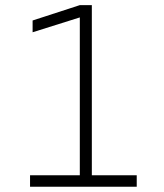

<svg xmlns="http://www.w3.org/2000/svg" viewBox="-20 -713 626 733"><path d="M94.7 0V-43.9H284.7V-646.5L104.5 -589.8V-634.8L284.7 -693.4H330.6V-43.9H502V0Z"/></svg>

Font: Cascadia Mono NF ExtraLight
Style: Regular
Weight: 200
Monospace: yes
Designer: Aaron Bell
Foundry: Saja Typeworks
Version: Version 2404.023; ttfautohint (v1.8.4)